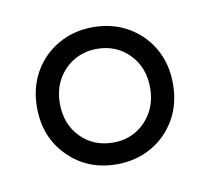

<svg xmlns="http://www.w3.org/2000/svg" viewBox="-42 -745 362 331"><g transform="rotate(-10 139.0 -580.0)"><path d="M20 -580Q20 -615 35.5 -642Q51 -669 78 -684.5Q105 -700 139 -700Q173 -700 200 -684.5Q227 -669 242.5 -642Q258 -615 258 -580Q258 -545 242.5 -518Q227 -491 200 -475.5Q173 -460 139 -460Q88 -460 54 -494Q20 -528 20 -580ZM60 -580Q60 -544 82.5 -521Q105 -498 139 -498Q162 -498 179.5 -508.5Q197 -519 207.5 -537.5Q218 -556 218 -580Q218 -616 195.5 -639Q173 -662 139 -662Q117 -662 99 -651.5Q81 -641 70.5 -622.5Q60 -604 60 -580Z"/></g></svg>

Font: Venryn Sans
Style: Regular
Weight: 400
Designer: Owen Earl, indestructible type* (font) & Cristiano Sobral (main changes)
Version: Version 3.600; ttfautohint (v1.8.3)